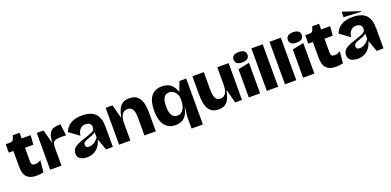

<svg xmlns="http://www.w3.org/2000/svg" viewBox="4 -1917 6488 3185"><g transform="rotate(-20 3248.5 -325.0)"><path d="M295.9 -234.9Q295.9 -200.7 312.3 -186.3Q328.6 -171.9 359.9 -171.9Q390.1 -171.9 413.8 -179.7Q437.5 -187.5 462.9 -206.1L444.8 2Q388.2 16.1 317.9 16.1Q263.7 16.1 224.1 3.9Q184.6 -8.3 155 -36.1Q125.5 -64 110.8 -111.3Q96.2 -158.7 96.2 -226.1V-501H15.1V-649.9H77.1Q115.7 -649.9 131.8 -659.4Q147.9 -668.9 155.8 -691.9L175.8 -750H295.9V-649.9H456.1L441.9 -485.8H295.9Z M563 -649.9H683.1L746.1 -412.1H751Q752.4 -456.5 758.5 -491.5Q764.6 -526.4 774.4 -551.3Q784.2 -576.2 800 -594Q815.9 -611.8 833.3 -622.6Q850.6 -633.3 875 -639.4Q899.4 -645.5 923.6 -647.7Q947.8 -649.9 980 -649.9L1006.8 -445.8Q964.4 -448.7 932.4 -449.5Q900.4 -450.2 875 -447.8Q849.6 -445.3 832 -441.2Q814.5 -437 801.5 -428Q788.6 -418.9 781.2 -409.2Q773.9 -399.4 769.5 -383.3Q765.1 -367.2 763.9 -351.1Q762.7 -335 762.7 -311V0H563Z M1265.6 -290Q1393.6 -330.6 1431.6 -353Q1469.7 -375.5 1469.7 -423.8Q1469.7 -467.8 1441.2 -488.8Q1412.6 -509.8 1366.7 -509.8Q1312.5 -509.8 1273.9 -469.5Q1235.4 -429.2 1229.5 -357.9L1052.7 -486.8Q1123.5 -666 1362.8 -666Q1522 -666 1595.9 -590.3Q1669.9 -514.6 1669.9 -361.8V0H1549.8L1478.5 -196.8H1475.6Q1444.8 -89.4 1376.2 -36.6Q1307.6 16.1 1218.8 16.1Q1138.7 16.1 1092.8 -13.9Q1046.9 -43.9 1046.9 -107.9Q1046.9 -170.9 1095 -211.2Q1143.1 -251.5 1265.6 -290ZM1242.7 -191.9Q1242.7 -165.5 1256.1 -151.9Q1269.5 -138.2 1301.8 -138.2Q1392.6 -138.2 1469.7 -238.8V-334Q1444.3 -314 1417.5 -301Q1390.6 -288.1 1344.7 -273.9Q1286.6 -255.4 1264.6 -237.5Q1242.7 -219.7 1242.7 -191.9Z M1779.3 -649.9H1899.4L1962.4 -412.1H1967.3Q1981.4 -486.8 2002.4 -536.9Q2023.4 -586.9 2053 -615Q2082.5 -643.1 2117.2 -654.5Q2151.9 -666 2199.2 -666Q2255.4 -666 2296.9 -647.9Q2338.4 -629.9 2368.2 -590.3Q2397.9 -550.8 2413.1 -485.4Q2428.2 -419.9 2428.2 -328.1V0H2227.1V-312Q2227.1 -418.9 2197.5 -463.4Q2168 -507.8 2108.4 -507.8Q2045.4 -507.8 2012.2 -454.8Q1979 -401.9 1979 -311V0H1779.3Z M2518.1 -326.2Q2518.1 -666 2776.9 -666Q2863.8 -666 2922.1 -625Q2980.5 -584 3014.2 -485.8H3020L3081.1 -649.9H3201.2V160.2H3001V-23.9Q3001 -74.7 3019 -204.1H3013.2V-205.1Q2987.3 -85.9 2929.2 -34.9Q2871.1 16.1 2771 16.1Q2727.1 16.1 2689.5 4.2Q2651.9 -7.8 2619.9 -34.4Q2587.9 -61 2565.4 -100.6Q2543 -140.1 2530.5 -197.5Q2518.1 -254.9 2518.1 -326.2ZM2729 -327.1Q2729 -221.7 2761.2 -171.4Q2793.5 -121.1 2862.8 -121.1Q2921.9 -121.1 2961.4 -180.9Q3001 -240.7 3001 -335.9V-361.8Q3001 -433.6 2957 -482.9Q2913.1 -532.2 2856 -532.2Q2791 -532.2 2760 -481.9Q2729 -431.6 2729 -327.1Z M3310.5 -649.9H3511.7V-337.9Q3511.7 -265.1 3525.6 -221.2Q3539.6 -177.2 3564 -159.7Q3588.4 -142.1 3626 -142.1Q3686.5 -142.1 3718 -194.8Q3749.5 -247.6 3749.5 -338.9V-649.9H3949.7V0H3829.6L3766.6 -237.8H3761.7Q3747.6 -163.1 3727.1 -113Q3706.5 -63 3677.5 -34.9Q3648.4 -6.8 3614.7 4.6Q3581.1 16.1 3534.7 16.1Q3479.5 16.1 3439 -2Q3398.4 -20 3369.1 -59.6Q3339.8 -99.1 3325.2 -164.6Q3310.5 -230 3310.5 -321.8Z M4168.5 -583Q4108.4 -583 4077.4 -606.4Q4046.4 -629.9 4046.4 -673.8Q4046.4 -718.8 4077.4 -742.4Q4108.4 -766.1 4168.5 -766.1Q4229.5 -766.1 4260.5 -742.4Q4291.5 -718.8 4291.5 -673.8Q4291.5 -629.9 4260.5 -606.4Q4229.5 -583 4168.5 -583ZM4269 0H4069.3V-499L4269 -539.1Z M4587.9 0H4388.2V-750H4587.9Z M4907.7 0H4708V-750H4907.7Z M5127 -583Q5066.9 -583 5035.9 -606.4Q5004.9 -629.9 5004.9 -673.8Q5004.9 -718.8 5035.9 -742.4Q5066.9 -766.1 5127 -766.1Q5188 -766.1 5219 -742.4Q5250 -718.8 5250 -673.8Q5250 -629.9 5219 -606.4Q5188 -583 5127 -583ZM5227.5 0H5027.8V-499L5227.5 -539.1Z M5582.5 -234.9Q5582.5 -200.7 5598.9 -186.3Q5615.2 -171.9 5646.5 -171.9Q5676.8 -171.9 5700.4 -179.7Q5724.1 -187.5 5749.5 -206.1L5731.4 2Q5674.8 16.1 5604.5 16.1Q5550.3 16.1 5510.7 3.9Q5471.2 -8.3 5441.7 -36.1Q5412.1 -64 5397.5 -111.3Q5382.8 -158.7 5382.8 -226.1V-501H5301.8V-649.9H5363.8Q5402.3 -649.9 5418.5 -659.4Q5434.6 -668.9 5442.4 -691.9L5462.4 -750H5582.5V-649.9H5742.7L5728.5 -485.8H5582.5Z M6306.6 -699.2 6002.4 -712.9V-810.1L6306.6 -710ZM6043.5 -290Q6171.4 -330.6 6209.5 -353Q6247.6 -375.5 6247.6 -423.8Q6247.6 -467.8 6219 -488.8Q6190.4 -509.8 6144.5 -509.8Q6090.3 -509.8 6051.8 -469.5Q6013.2 -429.2 6007.3 -357.9L5830.6 -486.8Q5901.4 -666 6140.6 -666Q6299.8 -666 6373.8 -590.3Q6447.8 -514.6 6447.8 -361.8V0H6327.6L6256.3 -196.8H6253.4Q6222.7 -89.4 6154.1 -36.6Q6085.4 16.1 5996.6 16.1Q5916.5 16.1 5870.6 -13.9Q5824.7 -43.9 5824.7 -107.9Q5824.7 -170.9 5872.8 -211.2Q5920.9 -251.5 6043.5 -290ZM6020.5 -191.9Q6020.5 -165.5 6033.9 -151.9Q6047.4 -138.2 6079.6 -138.2Q6170.4 -138.2 6247.6 -238.8V-334Q6222.2 -314 6195.3 -301Q6168.5 -288.1 6122.6 -273.9Q6064.5 -255.4 6042.5 -237.5Q6020.5 -219.7 6020.5 -191.9Z"/></g></svg>

Font: Mayenne Sans Regular
Style: Regular
Weight: 600
Width: 6
Designer: Jérémy Landes — Studio Triple
Foundry: Jérémy Landes — Studio Triple
Version: Version 1.001;hotconv 1.0.109;makeotfexe 2.5.65596